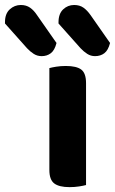

<svg xmlns="http://www.w3.org/2000/svg" viewBox="-138 -750 465 777"><path d="M61.8 -264H210.2V-1.2Q200.6 1.5 182.6 4.4Q164.6 7.3 143.5 7.3Q101.2 7.3 81.5 -7.7Q61.8 -22.6 61.8 -62.2ZM210.2 -187H61.8V-474.4Q71.3 -477.2 89.4 -480.1Q107.5 -483 128.6 -483Q171.7 -483 190.9 -468.4Q210.2 -453.8 210.2 -413.3ZM-28.7 -554.9 -117.8 -654.9V-660.9Q-117.8 -694.3 -98.6 -712.1Q-79.3 -729.8 -53.7 -729.8Q-32 -729.8 -16.4 -719Q-0.8 -708.2 12.2 -688.3L90.7 -576Q83.2 -546.4 67.6 -534.6Q52 -522.8 30.6 -522.8Q12.8 -522.8 -1.8 -532.2Q-16.4 -541.6 -28.7 -554.9ZM187.9 -554.9 98.8 -654.9V-660.1Q98.8 -694.3 117.6 -712.1Q136.3 -729.8 162 -729.8Q184.4 -729.8 199.7 -719Q215 -708.2 228.9 -688.3L307.4 -576Q299.8 -546.4 284.2 -534.6Q268.6 -522.8 246.5 -522.8Q229.4 -522.8 214.9 -532.1Q200.5 -541.4 187.9 -554.9Z"/></svg>

Font: Baloo Paaji 2
Style: Regular
Weight: 400
Designer: Shuchita Grover, Noopur Datye and Ek Type
Foundry: Ek Type
Version: Version 1.700